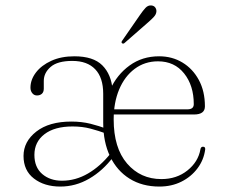

<svg xmlns="http://www.w3.org/2000/svg" viewBox="-20 -676 844 706"><path d="M370 -185Q343 -195 312.8 -203Q282.5 -211 247 -211Q180.5 -211 143.5 -182.5Q106.5 -154 106.5 -106.5Q106.5 -61 135.2 -36.2Q164 -11.5 208 -11.5Q258 -11.5 303.5 -38Q349 -64.5 386.5 -111.5L396 -98.5Q358 -48 308 -19Q258 10 202 10Q143 10 104.8 -19.5Q66.5 -49 66.5 -102.5Q66.5 -155.5 113.5 -192.2Q160.5 -229 242.5 -229Q280 -229 312.5 -221Q345 -213 372 -202ZM733.5 -285Q733.5 -270 723.5 -262.5Q713.5 -255 693 -255H378V-274H669.5Q692.5 -274 692.5 -293Q692.5 -361.5 657 -406Q621.5 -450.5 561 -450.5Q512.5 -450.5 475.5 -423Q438.5 -395.5 418.2 -347.2Q398 -299 398 -237Q398 -132 447.2 -74.8Q496.5 -17.5 573.5 -17.5Q629.5 -17.5 669.2 -49.2Q709 -81 717 -127Q718.5 -136.5 726.5 -136.5Q731.5 -136.5 733.2 -133.5Q735 -130.5 734.5 -126.5Q729.5 -88 706.2 -57Q683 -26 647 -8Q611 10 566 10Q503 10 456.5 -19Q410 -48 384.8 -100.8Q359.5 -153.5 359.5 -225V-331Q359.5 -390.5 330.2 -421.2Q301 -452 246 -452Q191.5 -452 166.2 -430Q141 -408 141 -378.5V-350Q141 -337.5 134 -331.2Q127 -325 116 -325Q105.5 -325 98.8 -333.2Q92 -341.5 92 -353.5Q92 -383 112.2 -409.5Q132.5 -436 168.8 -452.5Q205 -469 253.5 -469Q323 -469 356.2 -435.8Q389.5 -402.5 394 -345L385 -346.5Q410 -401.5 456.5 -435.2Q503 -469 565 -469Q613 -469 651 -446Q689 -423 711.2 -381.8Q733.5 -340.5 733.5 -285ZM494 -620Q506 -637.5 515.2 -647.2Q524.5 -657 536.5 -656Q546.5 -655 551.2 -648Q556 -641 555 -632.5Q554 -623 545.8 -614Q537.5 -605 526 -595L438 -518Q436.5 -516.5 434 -515.8Q431.5 -515 429 -517Q426 -519 427 -522Q428 -525 430 -527.5Z"/></svg>

Font: Fraunces Thin
Style: Regular
Weight: 250
Version: Version 1.000;[b76b70a41]